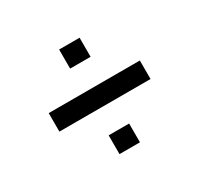

<svg xmlns="http://www.w3.org/2000/svg" viewBox="-92 -551 614 593"><g transform="rotate(-30 215.0 -254.5)"><path d="M179 -373V-441H252V-373ZM53 -221V-287H378V-221ZM179 -68V-135H252V-68Z"/></g></svg>

Font: Saira Ultra Condensed Medium
Style: Regular
Weight: 500
Width: 1
Designer: Hector Gatti with collaboration of the Omnibus-Type team
Foundry: Omnibus-Type
Version: Version 1.001; ttfautohint (v1.8)